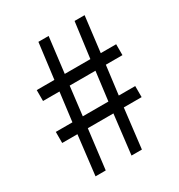

<svg xmlns="http://www.w3.org/2000/svg" viewBox="-172 -843 898 961"><g transform="rotate(-30 277.5 -363.0)"><path d="M101 0H160L188 -228H336L309 0H369L396 -228H499V-292H404L425 -458H521V-521H432L457 -726H399L372 -521H224L249 -726H190L164 -521H62V-458H157L136 -292H40V-228H128ZM196 -292 216 -458H365L344 -292Z"/></g></svg>

Font: Squished Noto Sans CJK JP Regular
Style: Regular
Weight: 400
Designer: Ryoko NISHIZUKA (kana & ideographs); Paul D. Hunt (Latin, Greek & Cyrillic); Wenlong ZHANG (bopomofo); Sandoll Communica
Foundry: Adobe Systems Incorporated
Version: Version 1.004;PS 1.004;hotconv 1.0.82;makeotf.lib2.5.63406